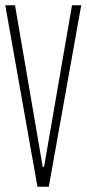

<svg xmlns="http://www.w3.org/2000/svg" viewBox="-24 -708 328 728"><path d="M118 0 -4 -688H33L138 -75H143L249 -688H284L161 0Z"/></svg>

Font: Saira UltraCondensed Thin
Style: Regular
Weight: 250
Width: 1
Designer: Hector Gatti with collaboration of the Omnibus-Type team
Foundry: Omnibus-Type
Version: Version 1.101